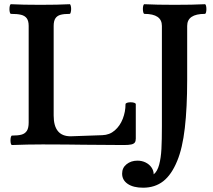

<svg xmlns="http://www.w3.org/2000/svg" viewBox="-20 -686 1014 912"><path d="M29.8 -19Q29.8 -28.3 31.7 -35.2Q33.7 -42 37.1 -42Q65.9 -42 82.5 -46.6Q99.1 -51.3 107.7 -64.7Q116.2 -78.1 116.2 -104V-563Q116.2 -586.4 107.2 -598.9Q98.1 -611.3 80.3 -615.7Q62.5 -620.1 32.2 -620.1Q28.8 -620.1 26.9 -626.7Q24.9 -633.3 24.9 -642.6Q24.9 -652.3 26.9 -659.2Q28.8 -666 32.2 -666Q87.9 -663.1 171.9 -663.1Q255.4 -663.1 311 -666Q314 -666 315.9 -659.2Q317.9 -652.3 317.9 -643.6Q317.9 -634.3 315.9 -627.2Q314 -620.1 311 -620.1Q283.7 -620.1 267.6 -615.7Q251.5 -611.3 243.2 -598.9Q234.9 -586.4 234.9 -563V-137.2Q234.9 -38.6 315.4 -38.6L465.8 -43.9Q500.5 -44.9 525.4 -66.7Q550.3 -88.4 563.2 -121.8Q576.2 -155.3 576.2 -190.9Q576.2 -195.3 583.5 -197.8Q590.8 -200.2 600.6 -200.2Q610.4 -200.2 617.7 -197.8Q625 -195.3 625 -190.9V-27.8Q625 -15.1 620.1 -8.8Q615.2 -2.4 603.3 0.2Q591.3 2.9 567.9 2.9Q471.7 2.9 375 1.5Q342.8 1 294.7 0.5Q246.6 0 182.1 0Q109.9 0 37.1 2.9Q33.7 2.9 31.7 -3.4Q29.8 -9.8 29.8 -19ZM960.4 -642.6Q960.4 -633.3 958.5 -626.7Q956.5 -620.1 953.1 -620.1Q869.1 -620.1 869.1 -563V-307.1Q869.1 -174.3 857.9 -77.9Q846.7 18.6 821.8 78.1Q794.9 144 755.4 174.8Q715.8 205.6 659.7 205.6Q613.3 205.6 586.7 187.5Q560.1 169.4 560.1 138.7Q560.1 110.8 581.3 94Q602.5 77.1 632.8 77.1Q654.3 77.1 671.9 85.9Q689.5 94.7 699.7 109.6Q710 124.5 710 142.1Q727.5 128.4 736.1 95.9Q744.6 63.5 746.8 21.2Q749 -21 749 -86.4V-124V-563Q749 -620.1 666 -620.1Q662.6 -620.1 660.6 -627.2Q658.7 -634.3 658.7 -643.6Q658.7 -652.8 660.6 -659.4Q662.6 -666 666 -666Q723.6 -663.1 809.6 -663.1Q895.5 -663.1 953.1 -666Q956.5 -666 958.5 -659.2Q960.4 -652.3 960.4 -642.6Z"/></svg>

Font: JuniusX
Style: Bold
Weight: 700
Designer: Peter S. Baker
Foundry: Briery Creek Software
Version: Version 1.004